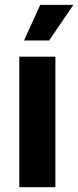

<svg xmlns="http://www.w3.org/2000/svg" viewBox="-20 -783 327 803"><path d="M60.7 0V-545.9H211.7V0ZM80.5 -613.7 148.2 -762.7H286.9L185.5 -613.7Z"/></svg>

Font: Inter V
Style: 
Weight: 400
Designer: Rasmus Andersson
Foundry: rsms
Version: Version 4.000;git-a3f224843